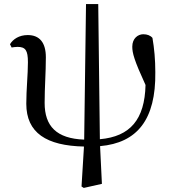

<svg xmlns="http://www.w3.org/2000/svg" viewBox="-20 -704 837 942"><path d="M391 218 480 198 471 13C653 -3 745 -117 742 -350C742 -411 737 -466 728 -518C718 -530 702 -536 683 -536C657 -536 629 -516 629 -475C629 -444 638 -409 694 -287C690 -118 619 -34 470 -21L462 -684H402L393 -19C257 -24 199 -85 199 -199C199 -277 205 -347 205 -423C205 -494 175 -532 116 -532C74 -532 44 -512 29 -487L37 -471C45 -472 55 -474 66 -474C105 -474 117 -457 117 -399C117 -338 109 -266 109 -195C109 -52 208 11 392 15L380 211Z"/></svg>

Font: Noto Serif HK Medium
Style: Regular
Weight: 500
Designer: Ryoko NISHIZUKA 西塚涼子 (kana & ideographs); Frank Grießhammer (Latin, Greek & Cyrillic); Wenlong ZHANG 张文龙 (bopomofo); San
Foundry: Adobe
Version: Version 2.001;hotconv 1.1.0;makeotfexe 2.6.0